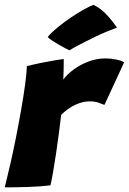

<svg xmlns="http://www.w3.org/2000/svg" viewBox="-29 -784 542 807"><path d="M237 -449.5Q253 -471.5 280.5 -491.8Q308 -512 342.5 -525.2Q377 -538.5 414 -538.5Q437 -538.5 460.8 -533.5Q484.5 -528.5 492.5 -521.5L410 -343Q400 -347 384.8 -352.5Q369.5 -358 348.5 -358Q327.5 -358 306.5 -351Q285.5 -344 265.8 -331.5Q246 -319 228 -301Q225 -274 219.5 -231Q214 -188 207.2 -142.5Q200.5 -97 194 -59.8Q187.5 -22.5 183 -5Q142 0 90.5 1.8Q39 3.5 -9 3.5Q1.5 -38.5 14 -92.8Q26.5 -147 38.2 -206.5Q50 -266 60 -323.2Q70 -380.5 76.5 -428.2Q83 -476 84 -506Q113 -513.5 146.5 -520.2Q180 -527 206 -531.2Q232 -535.5 239 -536Q239 -518.5 238.5 -491.2Q238 -464 237 -449.5ZM364.5 -763.5Q391.5 -750 411.8 -729.8Q432 -709.5 445.2 -692Q458.5 -674.5 462.5 -668Q442 -660.5 418 -650.5Q394 -640.5 370 -628.8Q346 -617 324.5 -606.2Q303 -595.5 286.8 -586.5Q270.5 -577.5 263 -572.5Q258.5 -574.5 245.8 -581Q233 -587.5 218 -596.2Q203 -605 189.8 -613.8Q176.5 -622.5 171.5 -628.5Q185.5 -646 211.5 -667.5Q237.5 -689 267.2 -709.2Q297 -729.5 323.5 -744.2Q350 -759 364.5 -763.5Z"/></svg>

Font: Grandstander Thin ExtraBold
Style: Italic
Weight: 800
Italic angle: -15°
Version: Version 1.200